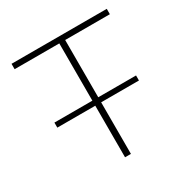

<svg xmlns="http://www.w3.org/2000/svg" viewBox="-162 -850 964 990"><g transform="rotate(-30 320.0 -355.0)"><path d="M604 -678H338V-337H563V-307H338V0H303V-307H77V-337H303V-678H37V-710H604Z"/></g></svg>

Font: Raleway-v4020 ExtraLight
Style: Regular
Weight: 275
Designer: Matt McInerney, Pablo Impallari, Rodrigo Fuenzalida
Foundry: Matt McInerney, Pablo Impallari, Rodrigo Fuenzalida
Version: Version 4.020;PS 004.020;hotconv 1.0.88;makeotf.lib2.5.64775